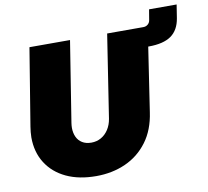

<svg xmlns="http://www.w3.org/2000/svg" viewBox="-86 -880 1070 988"><g transform="rotate(-10 449.5 -386.0)"><path d="M339 13Q249 13 183 -18Q117 -49 80.5 -106.5Q44 -164 44 -241Q44 -255 45.5 -268.5Q47 -282 49 -296L115 -700H327L260 -278Q259 -271 258.5 -265Q258 -259 258 -253Q258 -227 267.5 -206Q277 -185 296.5 -173Q316 -161 344 -161Q372 -161 395 -174Q418 -187 433.5 -211Q449 -235 454 -266L521 -700H733L667 -263Q654 -172 608 -110.5Q562 -49 492.5 -18Q423 13 339 13ZM644 -597 660 -700H710Q724 -700 734 -708.5Q744 -717 746 -731L755 -785H899L888 -715Q878 -654 837.5 -625.5Q797 -597 720 -597Z"/></g></svg>

Font: MuseoModerno Thin Black
Style: Italic
Weight: 900
Italic angle: -9°
Version: Version 1.003